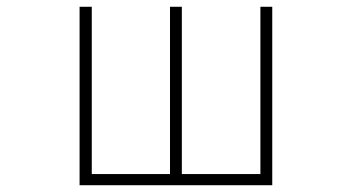

<svg xmlns="http://www.w3.org/2000/svg" viewBox="-20 -547 1040 567"><path d="M215 0H784V-527H749V-33H517V-527H482V-33H251V-527H215Z"/></svg>

Font: Harano Aji Gothic TW ExtraLight
Style: Regular
Weight: 250
Foundry: Masamichi Hosoda
Version: HaranoAjiGothicTW-ExtraLight version 20230610;ttx 4.39.4